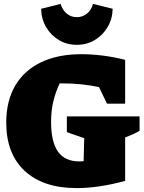

<svg xmlns="http://www.w3.org/2000/svg" viewBox="-20 -952 739 985"><path d="M374 13Q202 13 107 -75Q12 -163 12 -323Q12 -434 58 -512.5Q104 -591 190.5 -632.5Q277 -674 398 -674Q449 -674 506 -667Q563 -660 622 -645V-420H529L488 -505Q399 -524 308 -524Q297 -524 286 -524Q264 -477 253 -429.5Q242 -382 242 -327Q242 -224 277.5 -174Q313 -124 387 -124Q398 -124 409 -125L412 -243L323 -274V-355H696V-281Q681 -272 662.5 -263.5Q644 -255 622 -247V-24Q552 -5 490 4Q428 13 374 13ZM374 -722Q323 -722 282 -746.5Q241 -771 216.5 -813Q192 -855 191 -907L291 -932Q300 -901 322 -882.5Q344 -864 374 -864Q404 -864 426.5 -882.5Q449 -901 457 -932L558 -907Q557 -855 532 -813Q507 -771 466 -746.5Q425 -722 374 -722Z"/></svg>

Font: Piazzolla SC Black
Style: Regular
Weight: 900
Designer: Juan Pablo del Peral
Foundry: Huerta Tipografica
Version: Version 1.330